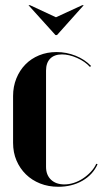

<svg xmlns="http://www.w3.org/2000/svg" viewBox="-20 -704 393 734"><path d="M30 -337V-158Q30 -121 43 -90.5Q56 -60 79 -37.5Q102 -15 133.5 -2.5Q165 10 203 10Q255 10 295 -13Q335 -36 353 -76L348 -78Q341 -62 327.5 -47.5Q314 -33 297.5 -22Q281 -11 262.5 -5Q244 1 226 1Q194 1 175 -17Q156 -35 156 -66V-434Q156 -464 172 -480Q188 -496 217 -496Q244 -496 274.5 -482.5Q305 -469 324 -448L328 -452Q304 -477 269 -491Q234 -505 196 -505Q160 -505 129.5 -492.5Q99 -480 77 -457.5Q55 -435 42.5 -404Q30 -373 30 -337ZM89 -684 192 -570H198L300 -684H294L194 -638L95 -684Z"/></svg>

Font: Moniqa Black
Style: Regular
Weight: 900
Designer: Rajesh Rajput
Foundry: Rajesh Rajput
Version: Version 1.000